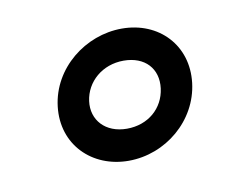

<svg xmlns="http://www.w3.org/2000/svg" viewBox="-39 -216 375 301"><g transform="rotate(-10 148.5 -66.0)"><path d="M100 -66C104 -96 130 -119 164 -119C198 -119 218 -97 214 -66C210 -35 185 -13 151 -13C117 -13 96 -36 100 -66ZM50 -66C43 -6 87 37 145 37C204 37 257 -7 264 -66C271 -125 229 -169 170 -169C112 -169 57 -126 50 -66Z"/></g></svg>

Font: Falling Sky
Style: ExtOuObl
Weight: 400
Designer: Paul D. Hunt
Foundry: Adobe Systems Incorporated
Version: Version 1.02